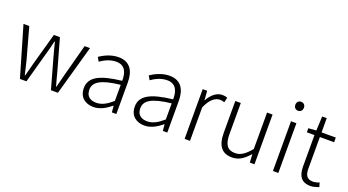

<svg xmlns="http://www.w3.org/2000/svg" viewBox="-54 -1339 3515 1937"><g transform="rotate(20 1703.5 -370.5)"><path d="M182 0H252L340 -319C356 -371 368 -421 380 -474H385C399 -421 410 -372 425 -321L515 0H590L740 -534H682L592 -197C579 -146 567 -100 555 -52H551C537 -100 525 -146 512 -197L417 -534H352L258 -197C245 -146 233 -100 220 -52H215C204 -100 193 -146 181 -197L88 -534H26Z M974 13C1043 13 1106 -24 1159 -68H1163L1169 0H1217V-338C1217 -456 1172 -547 1044 -547C958 -547 884 -505 844 -478L869 -435C907 -462 967 -496 1037 -496C1138 -496 1160 -414 1158 -335C924 -309 819 -252 819 -135C819 -35 888 13 974 13ZM986 -37C926 -37 877 -64 877 -138C877 -219 948 -269 1158 -292V-119C1096 -65 1045 -37 986 -37Z M1521 13C1590 13 1653 -24 1706 -68H1710L1716 0H1764V-338C1764 -456 1719 -547 1591 -547C1505 -547 1431 -505 1391 -478L1416 -435C1454 -462 1514 -496 1584 -496C1685 -496 1707 -414 1705 -335C1471 -309 1366 -252 1366 -135C1366 -35 1435 13 1521 13ZM1533 -37C1473 -37 1424 -64 1424 -138C1424 -219 1495 -269 1705 -292V-119C1643 -65 1592 -37 1533 -37Z M1950 0H2008V-358C2048 -457 2104 -493 2151 -493C2172 -493 2183 -490 2200 -484L2212 -536C2195 -544 2179 -547 2158 -547C2096 -547 2044 -501 2007 -435H2005L1998 -534H1950Z M2462 13C2536 13 2591 -28 2643 -88H2645L2650 0H2700V-534H2641V-143C2581 -71 2536 -39 2475 -39C2393 -39 2359 -90 2359 -200V-534H2300V-193C2300 -55 2352 13 2462 13Z M2898 0H2956V-534H2898ZM2928 -658C2954 -658 2974 -676 2974 -707C2974 -735 2954 -754 2928 -754C2901 -754 2882 -735 2882 -707C2882 -676 2901 -658 2928 -658Z M3305 13C3329 13 3363 4 3394 -7L3380 -53C3362 -44 3335 -37 3315 -37C3244 -37 3226 -80 3226 -147V-484H3379V-534H3226V-687H3177L3170 -534L3086 -528V-484H3168V-151C3168 -53 3200 13 3305 13Z"/></g></svg>

Font: Noto Sans TC Light
Style: Regular
Weight: 300
Designer: Ryoko NISHIZUKA 西塚涼子 (kana, bopomofo & ideographs); Paul D. Hunt (Latin, Greek & Cyrillic); Sandoll Communications 산돌커뮤니
Foundry: Adobe
Version: Version 2.004;hotconv 1.0.118;makeotfexe 2.5.65603